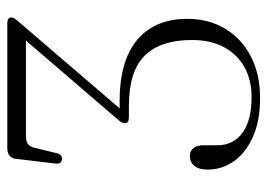

<svg xmlns="http://www.w3.org/2000/svg" viewBox="-126 -614 751 540"><g transform="rotate(-90 250.0 -344.5)"><path d="M203.5 -371 195.5 -383Q201 -383.5 207.8 -383.8Q214.5 -384 222.2 -384Q230 -384 237 -384Q311.5 -384 362.8 -361.8Q414 -339.5 440.2 -297Q466.5 -254.5 466.5 -194Q466.5 -133 438.5 -86.8Q410.5 -40.5 360.5 -14.8Q310.5 11 244 11Q180 11 135 -9Q90 -29 66.2 -62.5Q42.5 -96 42.5 -136.5Q42.5 -161 53 -173.8Q63.5 -186.5 81 -186.5Q95.5 -186.5 103.2 -176.2Q111 -166 111 -147.5V-109Q111 -64 146.5 -38.2Q182 -12.5 248.5 -13Q294 -13 329.8 -32.5Q365.5 -52 386.2 -89.5Q407 -127 407 -180.5Q407 -269 363 -313.5Q319 -358 221.5 -358H190.5Q181 -358 177 -360.8Q173 -363.5 173 -370Q173 -374 175.8 -379Q178.5 -384 188 -394.5L423 -668L425.5 -647.5H136.5Q122 -647.5 114.5 -642Q107 -636.5 104 -624L88 -558.5Q86.5 -553 82.2 -549.5Q78 -546 72 -546Q65.5 -546.5 62 -550.8Q58.5 -555 59.5 -564L73 -677.5Q74.5 -688 82 -694Q89.5 -700 104.5 -700H454Q462 -700 466.2 -697.2Q470.5 -694.5 470.5 -689.5Q470.5 -684.5 467 -679Q463.5 -673.5 451.5 -660Z"/></g></svg>

Font: Fraunces ExtraLight
Style: Regular
Weight: 250
Version: Version 1.000;[b76b70a41]